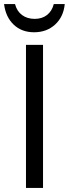

<svg xmlns="http://www.w3.org/2000/svg" viewBox="-48 -926 339 946"><path d="M164 -705H80V0H164ZM123 -833Q86 -833 60.5 -852Q35 -871 26 -906H-28Q-20 -842 19.5 -804.5Q59 -767 120 -767Q182 -767 223.5 -805Q265 -843 271 -906H217Q208 -871 183.5 -852Q159 -833 123 -833Z"/></svg>

Font: Geom Light
Style: Regular
Weight: 300
Version: Version 1.102